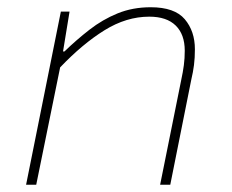

<svg xmlns="http://www.w3.org/2000/svg" viewBox="-20 -510 640 530"><path d="M52 0 148 -478H172L154 -368H158Q191 -400 227 -428Q263 -456 304.5 -473Q346 -490 396 -490Q462 -490 490 -457Q518 -424 518 -374Q518 -350 515.5 -330.5Q513 -311 508 -290L450 0H422L480 -288Q485 -311 487.5 -330Q490 -349 490 -370Q490 -415 465 -439.5Q440 -464 392 -464Q329 -464 268.5 -426.5Q208 -389 146 -324L80 0Z"/></svg>

Font: Source Code Pro ExtraLight ExtraLight
Style: Italic
Weight: 250
Italic angle: -11°
Monospace: yes
Version: Version 1.016;hotconv 1.0.116;makeotfexe 2.5.65601